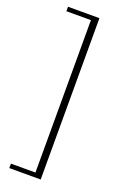

<svg xmlns="http://www.w3.org/2000/svg" viewBox="-159 -760 606 931"><g transform="rotate(20 143.5 -294.0)"><path d="M183 -710.5V122H21V99H147.5V-687.5H21V-710.5Z"/></g></svg>

Font: Newsreader ExtraLight
Style: Regular
Weight: 250
Designer: Hugues Gentile
Foundry: Production Type
Version: Version 1.003